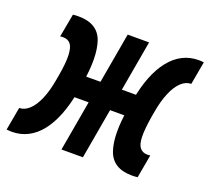

<svg xmlns="http://www.w3.org/2000/svg" viewBox="-124 -639 835 761"><g transform="rotate(20 293.0 -258.5)"><path d="M314.5 -212.4 332 -304.7H444.3L427.7 -212.4ZM-7.3 1.5Q-12.7 1.5 -17.8 1Q-22.9 0.5 -28.8 0L-11.2 -97.2Q11.7 -97.7 31.2 -116Q50.8 -134.3 65.4 -168.5Q80.1 -202.6 88.4 -250L92.3 -272Q102.1 -327.6 100.8 -360.1Q99.6 -392.6 88.6 -406.5Q77.6 -420.4 57.1 -420.4Q53.7 -420.4 50.8 -420.2Q47.9 -419.9 44.4 -419.4L62.5 -517.6Q68.8 -518.6 75 -518.8Q81.1 -519 86.4 -519Q167.5 -519 189.5 -455.6Q211.4 -392.1 191.4 -273.9L185.1 -237.3Q174.8 -180.2 157.5 -136Q140.1 -91.8 116 -61Q91.8 -30.3 60.8 -14.4Q29.8 1.5 -7.3 1.5ZM202.6 0 293.5 -517.6H383.8L293 0ZM499.5 1.5Q419.4 1.5 397.2 -62Q375 -125.5 395 -243.7L401.4 -280.3Q411.1 -337.4 428.5 -381.6Q445.8 -425.8 470.2 -456.5Q494.6 -487.3 525.6 -503.2Q556.6 -519 593.3 -519Q598.6 -519 604 -518.6Q609.4 -518.1 614.7 -517.6L597.2 -420.4Q574.7 -420.4 554.9 -401.9Q535.2 -383.3 520.8 -349.1Q506.3 -314.9 498 -267.6L494.1 -245.6Q484.9 -189.9 485.6 -157.5Q486.3 -125 497.6 -111.1Q508.8 -97.2 529.3 -97.2Q532.2 -97.2 535.4 -97.4Q538.6 -97.7 541.5 -98.1L523.9 0Q517.6 1 511.5 1.2Q505.4 1.5 499.5 1.5ZM149.4 -212.4 167 -304.7 282.7 -305.2 265.1 -212.4Z"/></g></svg>

Font: Cascadia Mono Medium
Style: Italic
Weight: 500
Italic angle: -10°
Monospace: yes
Designer: Aaron Bell
Foundry: Saja Typeworks
Version: Version 2407.024